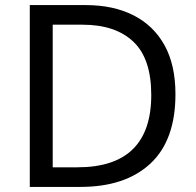

<svg xmlns="http://www.w3.org/2000/svg" viewBox="-20 -734 770 754"><path d="M669 -364Q669 -183 570.5 -91.5Q472 0 296 0H97V-714H317Q425 -714 504 -674Q583 -634 626 -556.5Q669 -479 669 -364ZM574 -361Q574 -504 503.5 -570.5Q433 -637 304 -637H187V-77H284Q574 -77 574 -361Z"/></svg>

Font: Noto Sans Zanabazar Square
Style: Regular
Weight: 400
Version: Version 2.005; ttfautohint (v1.8.4.7-5d5b)